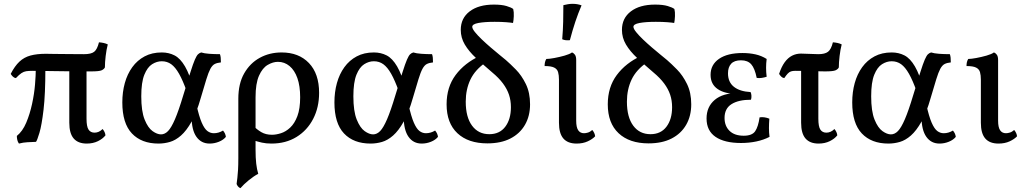

<svg xmlns="http://www.w3.org/2000/svg" viewBox="-20 -741 5359 1003"><path d="M63 -333Q54 -334 47 -341Q40 -348 36 -355Q57 -396 81.5 -419Q106 -442 139.5 -451Q173 -460 220 -460Q230 -460 247.5 -459.5Q265 -459 289.5 -459Q314 -459 346 -458.5Q378 -458 419 -458Q456 -458 472 -470.5Q488 -483 497 -520Q510 -519 521.5 -516.5Q533 -514 543 -509Q536 -482 532 -448.5Q528 -415 528 -389Q524 -380 511.5 -374Q499 -368 456 -368Q343 -368 266 -369.5Q189 -371 151 -371Q130 -371 117 -369Q104 -367 92 -359Q80 -351 63 -333ZM79 9Q73 1 70.5 -9.5Q68 -20 68 -31Q98 -55 117 -100Q136 -145 147.5 -198Q159 -251 163 -300Q167 -349 167 -382L217 -381Q217 -249 207.5 -168Q198 -87 186 -47Q174 -7 168 0Q145 1 123.5 2Q102 3 79 9ZM433 9Q388 9 365 -17.5Q342 -44 342 -100V-391H432V-121Q432 -80 442.5 -64Q453 -48 474 -48Q497 -48 516 -67Q529 -52 531 -34Q517 -16 491.5 -3.5Q466 9 433 9Z M808 9Q719 9 669 -44Q619 -97 619 -206Q619 -260 632 -307Q645 -354 671 -390Q697 -426 735.5 -446.5Q774 -467 825 -467Q862 -467 892 -451.5Q922 -436 946.5 -394Q971 -352 994 -271L955 -265Q935 -321 915.5 -355.5Q896 -390 874.5 -405.5Q853 -421 825 -421Q799 -421 774.5 -405.5Q750 -390 734 -350.5Q718 -311 718 -238Q718 -160 735.5 -116.5Q753 -73 777 -56Q801 -39 821 -39Q841 -39 858 -56.5Q875 -74 894 -118Q913 -162 937 -242Q961 -320 975 -364.5Q989 -409 998 -429.5Q1007 -450 1014 -457Q1021 -464 1031 -467Q1046 -462 1072.5 -460Q1099 -458 1129 -458Q1132 -450 1133 -439.5Q1134 -429 1134 -415Q1114 -413 1101.5 -406.5Q1089 -400 1079 -381.5Q1069 -363 1058 -327Q1047 -291 1029 -230Q1007 -152 980.5 -105Q954 -58 925.5 -33Q897 -8 867.5 0.5Q838 9 808 9ZM1075 9Q1031 9 1006 -26.5Q981 -62 981 -130L1006 -195Q1020 -132 1034 -100Q1048 -68 1063.5 -56.5Q1079 -45 1097 -45Q1122 -45 1145 -59Q1158 -44 1160 -26Q1147 -10 1123.5 -0.5Q1100 9 1075 9Z M1451 -467Q1541 -467 1594 -411.5Q1647 -356 1647 -256Q1647 -180 1616 -120Q1585 -60 1529 -25.5Q1473 9 1398 9Q1370 9 1348 4Q1326 -1 1301 -9V-86Q1321 -65 1344.5 -51Q1368 -37 1401 -37Q1422 -37 1447.5 -45Q1473 -53 1496 -74.5Q1519 -96 1533.5 -134.5Q1548 -173 1548 -233Q1548 -292 1533.5 -333Q1519 -374 1492.5 -396Q1466 -418 1432 -418Q1406 -418 1378.5 -402Q1351 -386 1333 -345.5Q1315 -305 1315 -233V40Q1315 84 1318.5 114Q1322 144 1329 167Q1306 179 1279.5 200.5Q1253 222 1236 242Q1228 239 1223 232.5Q1218 226 1216 220Q1218 205 1220 188Q1222 171 1223.5 146.5Q1225 122 1225 85V-225Q1225 -304 1255.5 -357.5Q1286 -411 1337 -439Q1388 -467 1451 -467Z M1916 9Q1827 9 1777 -44Q1727 -97 1727 -206Q1727 -260 1740 -307Q1753 -354 1779 -390Q1805 -426 1843.5 -446.5Q1882 -467 1933 -467Q1970 -467 2000 -451.5Q2030 -436 2054.5 -394Q2079 -352 2102 -271L2063 -265Q2043 -321 2023.5 -355.5Q2004 -390 1982.5 -405.5Q1961 -421 1933 -421Q1907 -421 1882.5 -405.5Q1858 -390 1842 -350.5Q1826 -311 1826 -238Q1826 -160 1843.5 -116.5Q1861 -73 1885 -56Q1909 -39 1929 -39Q1949 -39 1966 -56.5Q1983 -74 2002 -118Q2021 -162 2045 -242Q2069 -320 2083 -364.5Q2097 -409 2106 -429.5Q2115 -450 2122 -457Q2129 -464 2139 -467Q2154 -462 2180.5 -460Q2207 -458 2237 -458Q2240 -450 2241 -439.5Q2242 -429 2242 -415Q2222 -413 2209.5 -406.5Q2197 -400 2187 -381.5Q2177 -363 2166 -327Q2155 -291 2137 -230Q2115 -152 2088.5 -105Q2062 -58 2033.5 -33Q2005 -8 1975.5 0.5Q1946 9 1916 9ZM2183 9Q2139 9 2114 -26.5Q2089 -62 2089 -130L2114 -195Q2128 -132 2142 -100Q2156 -68 2171.5 -56.5Q2187 -45 2205 -45Q2230 -45 2253 -59Q2266 -44 2268 -26Q2255 -10 2231.5 -0.5Q2208 9 2183 9Z M2526 8Q2426 8 2369.5 -45Q2313 -98 2313 -196Q2313 -286 2360 -349Q2407 -412 2487 -449L2519 -416Q2462 -377 2437.5 -325.5Q2413 -274 2413 -210Q2413 -129 2446 -84.5Q2479 -40 2536 -40Q2590 -40 2619.5 -79Q2649 -118 2649 -181Q2649 -216 2639 -246Q2629 -276 2607.5 -305Q2586 -334 2551 -363Q2503 -404 2466 -438.5Q2429 -473 2408 -508.5Q2387 -544 2387 -585Q2387 -646 2433.5 -681.5Q2480 -717 2560 -717Q2601 -717 2626 -709.5Q2651 -702 2661 -694Q2665 -679 2664 -656.5Q2663 -634 2660 -621Q2649 -623 2624 -625Q2599 -627 2564 -627Q2511 -627 2479 -621Q2447 -615 2447 -601Q2447 -591 2461 -573.5Q2475 -556 2497 -535Q2519 -514 2543.5 -493Q2568 -472 2589.5 -454.5Q2611 -437 2623 -427Q2645 -408 2675 -377.5Q2705 -347 2727 -302Q2749 -257 2749 -196Q2749 -135 2722.5 -89Q2696 -43 2646.5 -17.5Q2597 8 2526 8Z M2992 9Q2946 9 2923 -17.5Q2900 -44 2900 -100V-325Q2900 -348 2895.5 -364Q2891 -380 2875 -388Q2859 -396 2825 -396Q2825 -407 2827 -416Q2829 -425 2834 -433Q2849 -433 2876 -438Q2903 -443 2929.5 -450.5Q2956 -458 2968 -467Q2977 -464 2983.5 -455Q2990 -446 2990 -427V-111Q2990 -76 3000.5 -60.5Q3011 -45 3031 -45Q3040 -45 3051.5 -48.5Q3063 -52 3074 -62Q3087 -47 3089 -29Q3075 -14 3050 -2.5Q3025 9 2992 9ZM2957 -531Q2944 -530 2935 -531Q2926 -532 2917 -536Q2921 -583 2922 -628Q2923 -673 2923 -714Q2935 -717 2947 -719Q2959 -721 2971 -721Q2997 -721 3018 -713Q3000 -671 2985.5 -627.5Q2971 -584 2957 -531Z M3368 8Q3268 8 3211.5 -45Q3155 -98 3155 -196Q3155 -286 3202 -349Q3249 -412 3329 -449L3361 -416Q3304 -377 3279.5 -325.5Q3255 -274 3255 -210Q3255 -129 3288 -84.5Q3321 -40 3378 -40Q3432 -40 3461.5 -79Q3491 -118 3491 -181Q3491 -216 3481 -246Q3471 -276 3449.5 -305Q3428 -334 3393 -363Q3345 -404 3308 -438.5Q3271 -473 3250 -508.5Q3229 -544 3229 -585Q3229 -646 3275.5 -681.5Q3322 -717 3402 -717Q3443 -717 3468 -709.5Q3493 -702 3503 -694Q3507 -679 3506 -656.5Q3505 -634 3502 -621Q3491 -623 3466 -625Q3441 -627 3406 -627Q3353 -627 3321 -621Q3289 -615 3289 -601Q3289 -591 3303 -573.5Q3317 -556 3339 -535Q3361 -514 3385.5 -493Q3410 -472 3431.5 -454.5Q3453 -437 3465 -427Q3487 -408 3517 -377.5Q3547 -347 3569 -302Q3591 -257 3591 -196Q3591 -135 3564.5 -89Q3538 -43 3488.5 -17.5Q3439 8 3368 8Z M3851 6Q3765 6 3718 -26Q3671 -58 3671 -122Q3671 -183 3713.5 -219Q3756 -255 3834 -255V-250Q3767 -250 3729.5 -275.5Q3692 -301 3692 -350Q3692 -403 3736 -433.5Q3780 -464 3859 -464Q3895 -464 3926.5 -457Q3958 -450 3985 -433Q3982 -410 3982 -387Q3982 -364 3985 -340Q3972 -336 3959 -334Q3946 -332 3933 -334Q3923 -384 3904.5 -405Q3886 -426 3851 -426Q3816 -426 3799.5 -408Q3783 -390 3783 -358Q3783 -312 3814 -287.5Q3845 -263 3901 -260Q3905 -252 3905.5 -240.5Q3906 -229 3903 -220Q3838 -220 3801.5 -197Q3765 -174 3765 -125Q3765 -83 3791 -57.5Q3817 -32 3865 -32Q3909 -32 3925 -55.5Q3941 -79 3948 -128Q3961 -130 3974 -128Q3987 -126 3999 -121Q3997 -95 3997 -71.5Q3997 -48 4000 -26Q3969 -10 3931 -2Q3893 6 3851 6Z M4077 -333Q4068 -334 4061 -341Q4054 -348 4050 -355Q4062 -392 4079 -415.5Q4096 -439 4117.5 -450Q4139 -461 4164 -461Q4187 -461 4209.5 -459.5Q4232 -458 4255 -458Q4289 -458 4305.5 -470.5Q4322 -483 4331 -520Q4344 -519 4355.5 -516.5Q4367 -514 4377 -509Q4370 -482 4366 -448.5Q4362 -415 4362 -389Q4358 -380 4345.5 -374Q4333 -368 4290 -368Q4265 -368 4237 -369Q4209 -370 4183 -370.5Q4157 -371 4135 -371Q4121 -371 4112 -368Q4103 -365 4095 -356.5Q4087 -348 4077 -333ZM4256 9Q4211 9 4188 -17.5Q4165 -44 4165 -100V-391H4255V-121Q4255 -80 4265.5 -64Q4276 -48 4297 -48Q4320 -48 4339 -67Q4352 -52 4354 -34Q4340 -16 4314.5 -3.5Q4289 9 4256 9Z M4621 9Q4532 9 4482 -44Q4432 -97 4432 -206Q4432 -260 4445 -307Q4458 -354 4484 -390Q4510 -426 4548.5 -446.5Q4587 -467 4638 -467Q4675 -467 4705 -451.5Q4735 -436 4759.5 -394Q4784 -352 4807 -271L4768 -265Q4748 -321 4728.5 -355.5Q4709 -390 4687.5 -405.5Q4666 -421 4638 -421Q4612 -421 4587.5 -405.5Q4563 -390 4547 -350.5Q4531 -311 4531 -238Q4531 -160 4548.5 -116.5Q4566 -73 4590 -56Q4614 -39 4634 -39Q4654 -39 4671 -56.5Q4688 -74 4707 -118Q4726 -162 4750 -242Q4774 -320 4788 -364.5Q4802 -409 4811 -429.5Q4820 -450 4827 -457Q4834 -464 4844 -467Q4859 -462 4885.5 -460Q4912 -458 4942 -458Q4945 -450 4946 -439.5Q4947 -429 4947 -415Q4927 -413 4914.5 -406.5Q4902 -400 4892 -381.5Q4882 -363 4871 -327Q4860 -291 4842 -230Q4820 -152 4793.5 -105Q4767 -58 4738.5 -33Q4710 -8 4680.5 0.5Q4651 9 4621 9ZM4888 9Q4844 9 4819 -26.5Q4794 -62 4794 -130L4819 -195Q4833 -132 4847 -100Q4861 -68 4876.5 -56.5Q4892 -45 4910 -45Q4935 -45 4958 -59Q4971 -44 4973 -26Q4960 -10 4936.5 -0.5Q4913 9 4888 9Z M5196 9Q5150 9 5127 -17.5Q5104 -44 5104 -100V-325Q5104 -348 5099.5 -364Q5095 -380 5079 -388Q5063 -396 5029 -396Q5029 -407 5031 -416Q5033 -425 5038 -433Q5053 -433 5080 -438Q5107 -443 5133.5 -450.5Q5160 -458 5172 -467Q5181 -464 5187.5 -455Q5194 -446 5194 -427V-111Q5194 -76 5204.5 -60.5Q5215 -45 5235 -45Q5244 -45 5255.5 -48.5Q5267 -52 5278 -62Q5291 -47 5293 -29Q5279 -14 5254 -2.5Q5229 9 5196 9Z"/></svg>

Font: Vollkorn
Style: Regular
Weight: 400
Designer: Friedrich Althausen
Foundry: Friedrich Althausen
Version: Version 4.104